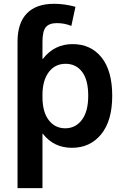

<svg xmlns="http://www.w3.org/2000/svg" viewBox="-20 -760 643 1000"><path d="M71.3 219.7V-543Q71.3 -639.6 119.6 -689.9Q168 -740.2 261.7 -740.2Q316.4 -740.2 373 -724.6L351.6 -625Q316.4 -639.6 276.4 -639.6Q236.3 -639.6 218.8 -618.7Q201.2 -597.7 201.2 -543V-453.1H203.1Q262.7 -530.3 357.9 -530.3Q453.1 -530.3 508.8 -460.9Q564.5 -391.6 564.5 -261.2Q564.5 -130.9 506.8 -60.5Q449.2 9.8 354.5 9.8Q259.8 9.8 203.1 -63.5H201.2V219.7ZM201.2 -254.9Q201.2 -176.8 233.9 -134.3Q266.6 -91.8 319.8 -91.8Q373 -91.8 406.2 -135.3Q439.5 -178.7 439.5 -261.2Q439.5 -343.8 407.7 -385.7Q376 -427.7 321.3 -427.7Q266.6 -427.7 233.9 -384.3Q201.2 -340.8 201.2 -264.6Z"/></svg>

Font: GenEi M Gothic v2 Bold
Style: Regular
Weight: 700
Version: Version 2.0